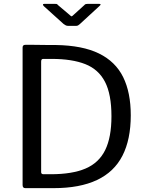

<svg xmlns="http://www.w3.org/2000/svg" viewBox="-20 -974 762 994"><path d="M111 0Q97 0 97 -16V-728Q97 -735 100.5 -738.5Q104 -742 112 -742Q129 -742 149 -742Q169 -742 190.5 -741.5Q212 -741 232 -741Q252 -741 268 -741Q407 -739 492.5 -697Q578 -655 617.5 -575Q657 -495 657 -377Q657 -252 614 -168Q571 -84 482 -42Q393 0 258 0ZM205 -72H243Q354 -72 423 -101.5Q492 -131 524.5 -197Q557 -263 557 -372Q557 -486 523.5 -550.5Q490 -615 421.5 -642Q353 -669 248 -669H203Q193 -669 193 -655V-83Q193 -72 205 -72ZM416 -947Q420 -952 424.5 -953Q429 -954 434 -954H493Q508 -954 494 -942L393 -849Q389 -846 385 -843Q381 -840 373 -840H334Q325 -840 320 -843Q315 -846 309 -850L207 -942Q202 -947 202.5 -950.5Q203 -954 209 -954H263Q270 -954 273 -953.5Q276 -953 281 -947L339 -898Q348 -889 351 -889.5Q354 -890 362 -898Z"/></svg>

Font: Libre Franklin Thin
Style: Regular
Weight: 400
Version: Version 3.000